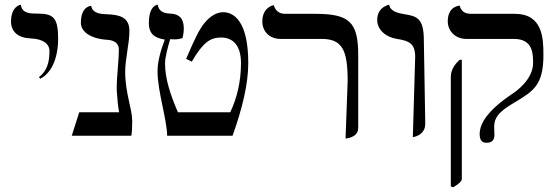

<svg xmlns="http://www.w3.org/2000/svg" viewBox="-20 -579 2384 819"><path d="M152 -243C218 -278 228 -369 228 -411C228 -502 210 -521 140 -521C109 -521 74 -521 69 -559C69 -559 27 -554 27 -487C27 -443 58 -417 112 -415C161 -413 191 -394 191 -361C191 -315 181 -276 146 -250Z M514 -272C514 -330 532 -391 532 -448C532 -508 485 -516 439 -518C410 -519 375 -521 369 -554C369 -554 325 -554 325 -482C325 -442 369 -413 440 -409C467 -407 487 -394 487 -369C487 -320 478 -256 478 -204C478 -196 478 -188 479 -181C481 -152 483 -128 488 -100H318L286 0H540C543 -14 544 -35 544 -63C544 -115 514 -182 514 -272Z M683 -410C666 -366 652 -317 652 -275C652 -189 692 -71 693 0H972C1014 -117 1039 -222 1039 -310C1039 -495 973 -527 932 -527C903 -527 875 -508 855 -484C829 -455 806 -402 774 -328L798 -316C847 -400 878 -419 923 -419C977 -419 1008 -381 1008 -310C1008 -230 990 -158 962 -100H739C706 -176 684 -245 684 -308C684 -334 695 -375 706 -412C712 -412 718 -411 724 -411C736 -411 748 -413 758 -416C762 -430 764 -444 764 -458C764 -499 745 -520 706 -521C673 -522 656 -535 653 -559C653 -559 615 -558 615 -481C615 -432 642 -417 683 -410Z M1454 12C1454 12 1508 9 1508 -33V-344C1508 -487 1469 -520 1323 -520H1197C1170 -520 1154 -534 1148 -557C1148 -557 1099 -550 1099 -487C1099 -446 1129 -413 1176 -413H1351C1439 -413 1463 -368 1463 -234Z M1741 6C1741 6 1794 0 1794 -51L1788 -406C1788 -504 1757 -510 1702 -519C1681 -523 1645 -529 1640 -559C1640 -559 1589 -550 1589 -494C1589 -453 1624 -421 1673 -413C1726 -405 1751 -393 1751 -336Z M1913 220C1935 207 1950 195 1950 184V-324H1941C1918 -304 1903 -279 1903 -251V216ZM2088 -38C2088 -89 2126 -113 2185 -148C2255 -191 2298 -217 2298 -344C2298 -414 2296 -520 2176 -520H1990C1962 -520 1946 -532 1941 -555C1941 -555 1890 -554 1890 -488C1890 -447 1922 -413 1969 -413H2172C2251 -413 2254 -354 2254 -310C2254 -240 2180 -188 2167 -180C2132 -156 2026 -85 2026 -8C2026 18 2035 30 2055 30C2078 30 2089 19 2089 -3C2089 -17 2088 -31 2088 -38Z"/></svg>

Font: Libertinus Serif
Style: Regular
Weight: 400
Designer: Philipp H. Poll
Foundry: Khaled Hosny
Version: Version 6.2